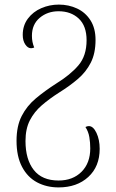

<svg xmlns="http://www.w3.org/2000/svg" viewBox="-20 -566 506 836"><path d="M235 250Q183 250 141.5 228Q100 206 76 160.5Q52 115 52 47Q52 -17 74.5 -61Q97 -105 136.5 -138Q176 -171 226 -203Q286 -240 321.5 -281.5Q357 -323 357 -391Q357 -453 323 -485Q289 -517 235 -517Q187 -517 153 -488.5Q119 -460 119 -410Q119 -396 121.5 -383.5Q124 -371 129 -359Q121 -356 115 -356Q101 -356 90 -372.5Q79 -389 79 -414Q79 -455 101.5 -485Q124 -515 160 -530.5Q196 -546 236 -546Q279 -546 315.5 -529Q352 -512 374 -477.5Q396 -443 396 -392Q396 -334 375.5 -293.5Q355 -253 319.5 -222.5Q284 -192 239 -164Q195 -136 162 -107.5Q129 -79 110 -42Q91 -5 91 48Q91 128 127 174Q163 220 235 220Q297 220 335 182Q373 144 373 80Q373 55 369 31Q365 7 352 -13Q360 -17 367 -17Q386 -17 400 12.5Q414 42 414 82Q414 159 364.5 204.5Q315 250 235 250Z"/></svg>

Font: Noto Serif Georgian SemiCondensed ExtraLight
Style: Regular
Weight: 200
Width: 4
Designer: Monotype Design Team, Akaki Razmadze
Foundry: Google LLC
Version: Version 2.003; ttfautohint (v1.8.4.7-5d5b)